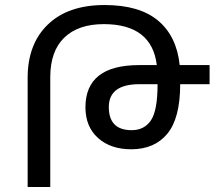

<svg xmlns="http://www.w3.org/2000/svg" viewBox="-20 -744 854 764"><path d="M180 -437V0H90V-434Q90 -569 170.5 -646.5Q251 -724 396 -724Q535 -724 609 -662Q683 -600 695 -485H814V-409H697Q697 -274 646 -212Q595 -150 502 -150Q420 -150 370 -195Q320 -240 320 -317Q320 -485 534 -485H604Q584 -648 393 -648Q291 -648 235.5 -594Q180 -540 180 -437ZM607 -409H535Q413 -409 413 -318Q413 -226 504 -226Q554 -226 580.5 -265Q607 -304 607 -409Z"/></svg>

Font: Noto Sans Armenian
Style: Regular
Weight: 400
Designer: Monotype Design Team
Foundry: Monotype Imaging Inc.
Version: Version 2.040;GOOG;noto-fonts:20170220:a8a215d2e889